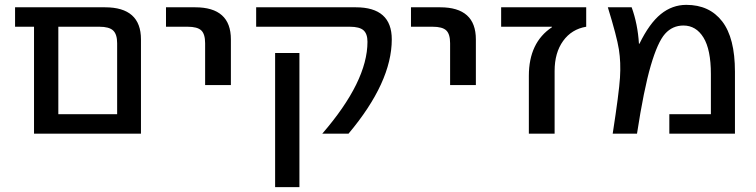

<svg xmlns="http://www.w3.org/2000/svg" viewBox="-20 -550 3110 790"><path d="M462 -372Q462 -409 445.5 -424.5Q429 -440 389 -440H220V-80H462ZM220 0H120V-440H42V-520H412Q560 -520 560 -388V0Z M663 -440V-520H783Q930 -520 930 -388V-200H824V-372Q824 -410 808 -425Q792 -440 752 -440Z M1112 220V-332H1212V220ZM1592 -388Q1592 -212 1414 0H1306Q1492 -215 1492 -378Q1492 -411 1475.5 -425.5Q1459 -440 1419 -440H1034V-520H1444Q1592 -520 1592 -388Z M1671 -440V-520H1791Q1938 -520 1938 -388V-200H1832V-372Q1832 -410 1816 -425Q1800 -440 1760 -440Z M2251 -438V-440H2042V-520H2392V-440Q2332 -430 2297 -381.5Q2262 -333 2262 -258V0H2156V-238Q2156 -375 2251 -438Z M2609 -370H2611Q2652 -454 2699 -492Q2746 -530 2804 -530Q2899 -530 2951.5 -462Q3004 -394 3004 -255V0H2734V-80H2905V-245Q2905 -346 2874.5 -395.5Q2844 -445 2792 -445Q2747 -445 2716.5 -411Q2686 -377 2657.5 -279.5Q2629 -182 2601 0H2501Q2527 -168 2531 -230.5Q2535 -293 2526.5 -346.5Q2518 -400 2481 -520H2579Q2604 -451 2609 -370Z"/></svg>

Font: Mplus 1p Medium
Style: Regular
Weight: 500
Version: Version 1.061